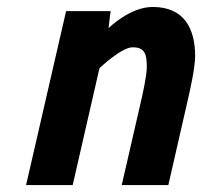

<svg xmlns="http://www.w3.org/2000/svg" viewBox="-20 -532 581 552"><path d="M266 -336C266 -336 329 -396 361 -396C398 -396 402 -375 402 -338C402 -315 390 -260 384 -235L330 0H464L520 -245C527 -275 541 -338 541 -371C541 -449 510 -512 419 -512C353 -512 292 -451 292 -451L298 -500H170L55 0H189Z"/></svg>

Font: RazerF5
Style: Bold Italic
Weight: 700
Foundry: Razer Inc.
Version: Version 2